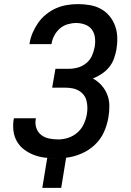

<svg xmlns="http://www.w3.org/2000/svg" viewBox="-20 -763 640 935"><path d="M186 152 210 6Q221 7 231 7.5Q241 8 251 8H253Q225 8 197.5 4.5Q170 1 145 -8.5Q120 -18 98.5 -34Q77 -50 63.5 -72.5Q50 -95 46 -122.5Q42 -150 46 -178L48 -187H155L154 -182Q150 -160 157 -139.5Q164 -119 180.5 -106Q197 -93 219 -88.5Q241 -84 263 -84Q288 -84 312.5 -92Q337 -100 357 -117.5Q377 -135 388 -159Q399 -183 403 -207Q406 -224 405.5 -241Q405 -258 401 -273.5Q397 -289 387 -301.5Q377 -314 363 -322Q349 -330 332.5 -333Q316 -336 299 -336H234L250 -428H315Q337 -428 359 -434Q381 -440 399.5 -455Q418 -470 427.5 -491Q437 -512 441 -534Q445 -556 442.5 -578.5Q440 -601 428 -618Q416 -635 395 -643Q374 -651 351 -651Q331 -651 310 -645Q289 -639 272 -624.5Q255 -610 244.5 -590Q234 -570 231 -550L230 -548H123L124 -551Q128 -578 139 -603.5Q150 -629 166 -652Q182 -675 205 -693.5Q228 -712 253.5 -723Q279 -734 306 -738.5Q333 -743 360 -743Q389 -743 418 -738Q447 -733 471.5 -719.5Q496 -706 513.5 -684.5Q531 -663 540.5 -637Q550 -611 551 -581.5Q552 -552 547 -522Q543 -500 535 -477.5Q527 -455 511.5 -436Q496 -417 475 -403Q454 -389 432 -381Q456 -368 474 -348Q492 -328 502 -303Q512 -278 512.5 -249.5Q513 -221 508 -192Q502 -155 486 -119.5Q470 -84 441 -57Q412 -30 375.5 -14.5Q339 1 302 5L278 152Z"/></svg>

Font: Iosevka SmBd Ex Obl
Style: Regular
Weight: 600
Width: 7
Italic angle: -9°
Monospace: yes
Designer: Belleve Invis
Foundry: Belleve Invis
Version: Version 32.5.0; ttfautohint (v1.8.4)